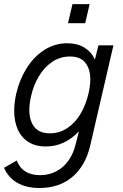

<svg xmlns="http://www.w3.org/2000/svg" viewBox="-30 -710 604 941"><path d="M163.6 211.4Q99.1 211.4 54.7 185.8Q10.3 160.2 -10.3 112.3L52.2 76.7Q79.1 148.4 167 148.4Q210.9 148.4 246.8 129.2Q282.7 109.9 306.6 75.4Q330.6 41 340.8 -3.4L356.9 -66.4Q324.7 -31.7 283.9 -12Q243.2 7.8 194.8 7.8Q143.6 7.8 108.9 -14.4Q74.2 -36.6 56.9 -75.9Q39.6 -115.2 39.6 -167Q39.6 -207.5 49.8 -252Q65.9 -320.8 101.1 -376.7Q136.2 -432.6 187.5 -465.3Q238.8 -498 299.8 -498Q349.1 -498 383.8 -476.6Q418.5 -455.1 435.1 -418L452.6 -487.8H525.9L412.1 3.4Q389.2 102.1 325 156.7Q260.7 211.4 163.6 211.4ZM403.8 -252Q412.6 -290.5 412.6 -320.3Q412.6 -371.6 388.4 -402.3Q364.3 -433.1 313 -433.1Q264.2 -433.1 225.1 -406.2Q186 -379.4 159.9 -335.2Q133.8 -291 122.1 -237.8Q113.8 -202.1 113.8 -170.9Q113.8 -118.7 138.4 -87.6Q163.1 -56.6 214.8 -56.6Q263.2 -56.6 302 -83.5Q340.8 -110.4 366.2 -154.5Q391.6 -198.7 403.8 -252ZM303.2 -596.2 325.2 -689.9H409.2L387.7 -596.2Z"/></svg>

Font: Acari Sans
Style: Italic
Weight: 400
Italic angle: -13°
Designer: Alfredo Marco Pradil and Stefan Peev
Foundry: Hanken Design Co.
Version: Version 1.045;January 11, 2019;FontCreator 11.5.0.2425 64-bi